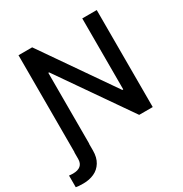

<svg xmlns="http://www.w3.org/2000/svg" viewBox="-226 -860 1154 1212"><g transform="rotate(-30 351.0 -254.0)"><path d="M81.1 0V-707H180.7L539.1 -189.5H545.9V-707H651.4V0H552.7L194.3 -516.6H188.5V0H187.5V48.8Q187.5 99.6 166.5 133.5Q145.5 167.5 110.4 183.3Q75.2 199.2 32.2 199.2Q-7.8 199.2 -22.5 195.3V110.4Q-6.8 112.3 4.9 112.3Q80.1 112.3 80.1 47.9V0Z"/></g></svg>

Font: Pretendard Medium
Style: Regular
Weight: 500
Designer: Base glyphs from Inter by Rasmus Andersson; Hangeul glyphs from Noto Sans CJK(Source Han Sans) by Jang Soo-young and Kan
Foundry: Kil Hyung-jin
Version: Version 1.309